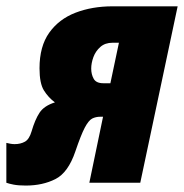

<svg xmlns="http://www.w3.org/2000/svg" viewBox="-57 -573 577 602"><path d="M23.9 8.8Q1 8.8 -14.2 5.9Q-29.3 2.9 -37.1 0V-125Q-30.8 -123.5 -24.2 -122.3Q-17.6 -121.1 -11.2 -121.1Q7.3 -121.1 21 -128.7Q34.7 -136.2 42 -161.1Q52.7 -197.8 66.9 -219.5Q81.1 -241.2 115.2 -252Q94.7 -267.1 80.8 -289.3Q66.9 -311.5 66.9 -358.9Q66.9 -427.7 97.4 -470.5Q127.9 -513.2 179.9 -533.2Q231.9 -553.2 295.9 -553.2H500L382.8 0H223.1L266.1 -207H257.8Q243.2 -207 231.9 -201.2Q220.7 -195.3 208.7 -172.6Q196.8 -149.9 179.2 -98.1Q156.7 -31.7 116.7 -11.5Q76.7 8.8 23.9 8.8ZM267.1 -312H289.1L315.9 -439H295.9Q272.5 -439 257.6 -425.8Q242.7 -412.6 235.8 -393.8Q229 -375 229 -357.9Q229 -339.8 236.8 -325.9Q244.6 -312 267.1 -312Z"/></svg>

Font: Open Sans Condensed ExtraBold
Style: Italic
Weight: 800
Width: 3
Italic angle: -12°
Designer: Monotype Design Team
Foundry: Monotype Imaging Inc.
Version: Version 3.003; ttfautohint (v1.8.4)